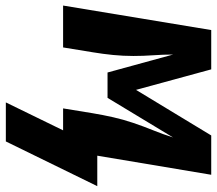

<svg xmlns="http://www.w3.org/2000/svg" viewBox="-74 -496 761 674"><g transform="rotate(90 307.0 -159.5)"><path d="M467 201H330L428 0H351L368 -104Q374 -140 382 -175.5Q390 -211 402 -246.5Q414 -282 428 -316.5Q442 -351 453 -386L314 -156H225L162 -386Q162 -351 164.5 -316.5Q167 -282 167 -246.5Q167 -211 163.5 -175.5Q160 -140 154 -104L137 0H-10L76 -520H214L286 -256L446 -520H584L517 -120H624Z"/></g></svg>

Font: Iosevka SS04 Hv Ex Obl
Style: Regular
Weight: 900
Width: 7
Italic angle: -9°
Monospace: yes
Designer: Belleve Invis
Foundry: Belleve Invis
Version: Version 19.0.0; ttfautohint (v1.8.4)